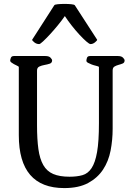

<svg xmlns="http://www.w3.org/2000/svg" viewBox="-20 -944 668 980"><path d="M76 -603Q73 -606 65.5 -609.5Q58 -613 50.5 -617Q43 -621 37.5 -625.5Q32 -630 32 -634Q32 -640 35.5 -649Q39 -658 51 -658H212Q230 -658 238 -649.5Q246 -641 246 -636Q246 -623 234 -619Q222 -615 207.5 -612.5Q193 -610 181 -604.5Q169 -599 169 -584V-305Q169 -233 176 -183Q183 -133 201 -101.5Q219 -70 251.5 -56Q284 -42 335 -42Q373 -42 401 -50Q429 -58 447.5 -86Q466 -114 475.5 -168Q485 -222 485 -315V-603Q480 -606 469 -608.5Q458 -611 447.5 -615Q437 -619 429 -623.5Q421 -628 421 -634Q421 -640 424 -649Q427 -658 440 -658H582Q600 -658 608 -649.5Q616 -641 616 -636Q616 -624 606.5 -620Q597 -616 585.5 -613Q574 -610 564.5 -604.5Q555 -599 555 -584V-287Q555 -230 544.5 -175.5Q534 -121 506 -78.5Q478 -36 430 -10Q382 16 308 16Q76 16 76 -254ZM180 -719Q166 -719 155 -728Q144 -737 144 -741L257 -917Q259 -921 275 -922.5Q291 -924 310 -924Q328 -924 343.5 -922.5Q359 -921 362 -917L476 -741Q476 -737 465 -728Q454 -719 442 -719Q436 -719 420.5 -732.5Q405 -746 385.5 -767Q366 -788 346 -813.5Q326 -839 311 -862Q295 -839 274.5 -814Q254 -789 234.5 -768Q215 -747 200 -733Q185 -719 180 -719Z"/></svg>

Font: Asar
Style: Regular
Weight: 400
Designer: Eben Sorkin
Foundry: Eben Sorkin, Pria Ravichandran
Version: Version 1.003; ttfautohint (v1.3) -l 8 -r 50 -G 0 -x 0 -H 45